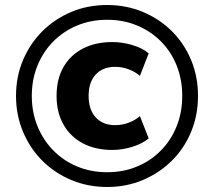

<svg xmlns="http://www.w3.org/2000/svg" viewBox="-20 -736 855 767"><path d="M408 11Q331 11 264.5 -17Q198 -45 149 -94Q100 -143 72 -209.5Q44 -276 44 -353Q44 -430 72 -496Q100 -562 149 -611Q198 -660 264 -688Q330 -716 408 -716Q485 -716 551.5 -688Q618 -660 667 -611Q716 -562 743.5 -496Q771 -430 771 -353Q771 -276 743.5 -209.5Q716 -143 666.5 -94Q617 -45 551 -17Q485 11 408 11ZM429 -137Q361 -137 311 -163.5Q261 -190 233.5 -238.5Q206 -287 206 -353Q206 -420 233.5 -468Q261 -516 311 -542Q361 -568 429 -568Q469 -568 509 -556Q549 -544 574 -523L539 -433Q519 -450 493 -459.5Q467 -469 440 -469Q391 -469 362.5 -438.5Q334 -408 334 -353Q334 -298 362.5 -267Q391 -236 440 -236Q467 -236 493 -245.5Q519 -255 539 -272L574 -183Q549 -162 508.5 -149.5Q468 -137 429 -137ZM408 -48Q473 -48 528 -71Q583 -94 623.5 -135.5Q664 -177 686 -232.5Q708 -288 708 -353Q708 -418 686 -473.5Q664 -529 623.5 -570Q583 -611 528 -634Q473 -657 408 -657Q343 -657 288 -634Q233 -611 192.5 -570Q152 -529 129.5 -473.5Q107 -418 107 -353Q107 -288 129.5 -232.5Q152 -177 192.5 -135.5Q233 -94 288 -71Q343 -48 408 -48Z"/></svg>

Font: Nunito Sans 10pt ExtraBold
Style: Regular
Weight: 800
Designer: Vernon Adams
Foundry: Vernon Adams
Version: Version 3.101;gftools[0.9.27]